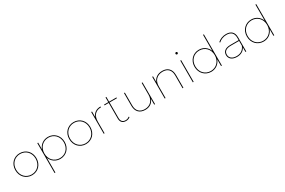

<svg xmlns="http://www.w3.org/2000/svg" viewBox="152 -2250 5870 3953"><g transform="rotate(-30 3087.5 -274.0)"><path d="M305 3C449 3 556 -106 556 -259C556 -412 449 -520 305 -520C161 -520 54 -412 54 -259C54 -106 161 3 305 3ZM305 -16C173 -16 74 -116 74 -259C74 -402 173 -501 305 -501C437 -501 536 -402 536 -259C536 -116 437 -16 305 -16Z M976 -16C844 -16 745 -115 745 -258C745 -401 844 -501 976 -501C1108 -501 1207 -401 1207 -258C1207 -115 1108 -16 976 -16ZM745 -157C780 -60 868 3 976 3C1118 3 1227 -105 1227 -258C1227 -411 1118 -520 976 -520C868 -520 780 -457 745 -359V-517H725V194H745Z M1586 3C1730 3 1837 -106 1837 -259C1837 -412 1730 -520 1586 -520C1442 -520 1335 -412 1335 -259C1335 -106 1442 3 1586 3ZM1586 -16C1454 -16 1355 -116 1355 -259C1355 -402 1454 -501 1586 -501C1718 -501 1817 -402 1817 -259C1817 -116 1718 -16 1586 -16Z M2026 -278C2026 -415 2099 -500 2223 -500H2229V-520C2125 -520 2055 -470 2026 -383V-517H2006V0H2026Z M2607 -517H2432V-630H2412V-517H2312V-498H2412V-124C2412 -48 2455 3 2537 3C2574 3 2614 -9 2638 -34L2624 -48C2602 -27 2571 -16 2538 -16C2468 -16 2432 -56 2432 -129V-498H2607Z M2998 3C3103 3 3176 -51 3206 -137V0H3226V-517H3206V-236C3206 -105 3127 -16 2997 -16C2876 -16 2806 -84 2806 -212V-517H2786V-212C2786 -72 2867 3 2998 3Z M3693 -520C3583 -520 3507 -465 3476 -379V-517H3456V0H3476V-281C3476 -412 3558 -501 3694 -501C3811 -501 3880 -433 3880 -305V0H3900V-305C3900 -445 3820 -520 3693 -520Z M4144 0V-517H4124V0ZM4134 -660C4148 -660 4160 -672 4160 -686C4160 -700 4148 -712 4134 -712C4120 -712 4108 -700 4108 -686C4108 -672 4120 -660 4134 -660Z M4564 -16C4432 -16 4333 -116 4333 -259C4333 -402 4432 -501 4564 -501C4696 -501 4795 -402 4795 -259C4795 -116 4696 -16 4564 -16ZM4815 -742H4795V-360C4760 -457 4672 -520 4564 -520C4422 -520 4313 -412 4313 -259C4313 -106 4422 3 4564 3C4672 3 4760 -60 4795 -158V0H4815Z M5375 -148C5341 -64 5278 -16 5178 -16C5075 -16 5015 -65 5015 -143C5015 -212 5061 -262 5178 -262H5375ZM5178 3C5275 3 5342 -41 5375 -110V0H5395V-339C5395 -457 5330 -520 5210 -520C5132 -520 5058 -490 5009 -443L5023 -429C5068 -472 5134 -501 5211 -501C5318 -501 5375 -446 5375 -338V-281H5179C5041 -281 4995 -216 4995 -142C4995 -55 5062 3 5178 3Z M5809 -16C5677 -16 5578 -116 5578 -259C5578 -402 5677 -501 5809 -501C5941 -501 6040 -402 6040 -259C6040 -116 5941 -16 5809 -16ZM6060 -742H6040V-360C6005 -457 5917 -520 5809 -520C5667 -520 5558 -412 5558 -259C5558 -106 5667 3 5809 3C5917 3 6005 -60 6040 -158V0H6060Z"/></g></svg>

Font: Montserrat-Alt1 Thin
Style: Regular
Weight: 100
Designer: Differentunic
Foundry: Differentunic
Version: Version 7.222